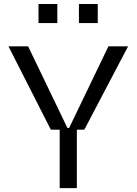

<svg xmlns="http://www.w3.org/2000/svg" viewBox="-20 -965 701 985"><path d="M240.8 -299.7 23.4 -727.3H124.3L326 -308.2H334.5L536.2 -727.3H637.1L412.6 -299.7H374.3V0H286.2V-299.7ZM274.1 -846.6H177.6V-944.6H274.1ZM481.5 -846.6H384.9V-944.6H481.5Z"/></svg>

Font: Riot Sans
Style: Regular
Weight: 400
Designer: Rasmus Andersson
Foundry: rsms
Version: Version 4.001